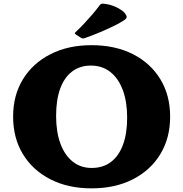

<svg xmlns="http://www.w3.org/2000/svg" viewBox="-20 -1018 1006 1054"><path d="M482 16Q354 16 257 -33.5Q160 -83 106 -171.5Q52 -260 52 -378Q52 -495 106 -583Q160 -671 257 -720.5Q354 -770 482 -770Q612 -770 709 -721Q806 -672 860 -583.5Q914 -495 914 -378Q914 -260 860 -171.5Q806 -83 709 -33.5Q612 16 482 16ZM483 -96Q545 -96 588.5 -128.5Q632 -161 655 -223Q678 -285 678 -372Q678 -460 654 -524Q630 -588 585.5 -623Q541 -658 479 -658Q419 -658 376 -625.5Q333 -593 310.5 -531.5Q288 -470 288 -382Q288 -294 311.5 -230Q335 -166 379 -131Q423 -96 483 -96ZM396 -829Q387 -834 394 -841Q417 -862 439.5 -886Q462 -910 484.5 -936Q507 -962 528 -990Q534 -998 544 -998Q582 -995 612 -981.5Q642 -968 661 -951Q673 -937 675 -928Q677 -919 666 -910.5Q655 -902 626 -886Q581 -863 532.5 -842.5Q484 -822 443 -808Q435 -805 425 -810Z"/></svg>

Font: Hahmlet Black
Style: Regular
Weight: 900
Version: Version 1.002